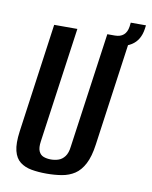

<svg xmlns="http://www.w3.org/2000/svg" viewBox="-77 -712 619 783"><g transform="rotate(10 232.0 -321.0)"><path d="M169 12Q135 12 107 7Q79 2 59.5 -13Q40 -28 32.5 -58Q25 -88 32 -139L95 -591H191L124 -114Q120 -87 126.5 -72.5Q133 -58 146.5 -53Q160 -48 177 -48Q193 -48 208 -53Q223 -58 234 -72.5Q245 -87 248 -114L315 -591H410L347 -140Q340 -89 324 -58.5Q308 -28 285 -13Q262 2 232.5 7Q203 12 169 12ZM327 -548 331 -591H346Q392 -591 399 -637L401 -654H464L462 -639Q455 -591 421 -569.5Q387 -548 327 -548Z"/></g></svg>

Font: Alumni Sans Thin SemiBold
Style: Italic
Weight: 600
Italic angle: -8°
Version: Version 1.016